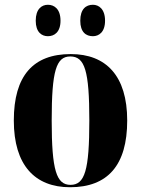

<svg xmlns="http://www.w3.org/2000/svg" viewBox="-20 -776 592 806"><path d="M370 -624C395 -624 421 -641 421 -689C421 -738 395 -756 370 -756C341 -756 317 -738 317 -689C317 -641 341 -624 370 -624ZM181 -624C208 -624 234 -641 234 -689C234 -738 208 -756 181 -756C155 -756 130 -738 130 -689C130 -641 155 -624 181 -624ZM274 10C432 10 514 -82 514 -270C514 -458 425 -549 277 -549C119 -549 38 -458 38 -270C38 -82 127 10 274 10ZM276 0C217 0 197 -61 197 -270C197 -479 216 -539 275 -539C336 -539 355 -479 355 -270C355 -61 336 0 276 0Z"/></svg>

Font: Noto Serif Display Condensed ExtraBold
Style: Regular
Weight: 800
Width: 3
Designer: Monotype Design Team
Foundry: Monotype Imaging Inc.
Version: Version 2.009